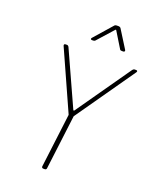

<svg xmlns="http://www.w3.org/2000/svg" viewBox="-163 -989 867 1080"><g transform="rotate(20 270.5 -449.0)"><path d="M241 -773H249C254 -773 259 -775 262 -779L345 -872C347 -875 350 -874 351 -872L408 -779C410 -774 415 -773 420 -773H429C436 -773 440 -779 436 -785L369 -892C366 -896 361 -898 357 -898H344C339 -898 334 -896 331 -892L237 -785C231 -779 234 -773 241 -773ZM231 0H241C246 0 251 -4 251 -10L291 -331C291 -333 291 -335 292 -336L538 -688C543 -695 541 -700 533 -700H524C520 -700 515 -697 512 -693L284 -367C282 -365 279 -365 278 -367L130 -693C127 -697 124 -700 119 -700H111C103 -700 100 -695 103 -688L261 -336C262 -335 262 -333 262 -331L222 -10C222 -4 225 0 231 0Z"/></g></svg>

Font: Barlow Thin
Style: Italic
Weight: 250
Italic angle: -7°
Designer: Jeremy Tribby
Foundry: Tribby Type
Version: Version 1.422;hotconv 1.0.109;makeotfexe 2.5.65596